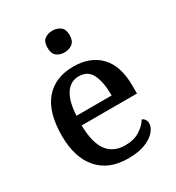

<svg xmlns="http://www.w3.org/2000/svg" viewBox="-184 -875 915 998"><g transform="rotate(-30 273.5 -376.5)"><path d="M293 10Q178 10 115 -62Q52 -134 52 -264Q52 -405 112.5 -476Q173 -547 283 -547Q384 -547 442 -486.5Q500 -426 500 -307V-260H168Q170 -154 207 -105.5Q244 -57 314 -57Q366 -57 401.5 -79.5Q437 -102 454 -131Q464 -128 471 -118Q478 -108 478 -94Q478 -72 458.5 -48Q439 -24 398 -7Q357 10 293 10ZM381 -317Q381 -396 359 -442.5Q337 -489 282 -489Q232 -489 203 -445Q174 -401 170 -317ZM282 -633Q254 -633 235 -648Q216 -663 216 -698Q216 -734 235 -748.5Q254 -763 282 -763Q309 -763 329 -748.5Q349 -734 349 -698Q349 -663 329 -648Q309 -633 282 -633Z"/></g></svg>

Font: Noto Rashi Hebrew Medium
Style: Regular
Weight: 500
Version: Version 1.006